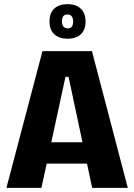

<svg xmlns="http://www.w3.org/2000/svg" viewBox="-20 -907 649 927"><path d="M11 0 185 -660H424L597 0H425L311 -536H296L180 0ZM137 -117V-220H489V-117ZM307 -720Q266 -720 242.5 -741.5Q219 -763 219 -804Q219 -845 242.5 -866Q266 -887 306 -887Q346 -887 369.5 -865.5Q393 -844 393 -803Q393 -762 369.5 -741Q346 -720 307 -720ZM307 -770Q321 -770 327 -778.5Q333 -787 333 -803Q333 -820 326 -828.5Q319 -837 306 -837Q291 -837 285 -828Q279 -819 279 -805Q279 -787 286.5 -778.5Q294 -770 307 -770Z"/></svg>

Font: Bricolage Grotesque 96pt ExtraBold SemiCondensed ExtraBold
Style: Regular
Weight: 800
Width: 4
Version: Version 1.001;gftools[0.9.33.dev8+g029e19f]